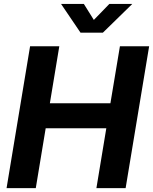

<svg xmlns="http://www.w3.org/2000/svg" viewBox="-20 -965 785 985"><path d="M13.7 0 134.3 -727.5H284.2L235.8 -435.1H546.4L595.2 -727.5H745.1L624.5 0H474.6L525.4 -307.1H214.4L163.6 0ZM410.2 -944.8 461.4 -862.8 541 -944.8H657.7V-943.8L507.8 -797.4H393.1L293.9 -943.8V-944.8Z"/></svg>

Font: Inter 28pt
Style: Bold Italic
Weight: 700
Italic angle: -9.3988°
Designer: Rasmus Andersson
Foundry: rsms
Version: Version 4.001;git-66647c0bb